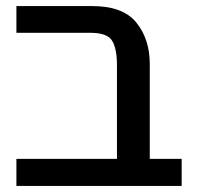

<svg xmlns="http://www.w3.org/2000/svg" viewBox="-20 -612 651 632"><path d="M473 -401V-89H578V0H34V-89H365V-397Q365 -452 349 -478Q333 -504 278 -504H34V-592H284Q385 -592 429 -537.5Q473 -483 473 -401Z"/></svg>

Font: LT Superior Semi-bold
Style: Regular
Weight: 600
Designer: Daniel Lyons
Foundry: LyonsType
Version: Version 1.0